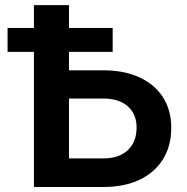

<svg xmlns="http://www.w3.org/2000/svg" viewBox="-20 -748 747 768"><path d="M207.5 -466.8H393.1Q476.6 -466.8 537.6 -438.7Q598.6 -410.6 631.8 -359.1Q665 -307.6 665 -236.8Q665 -164.1 631.8 -110.8Q598.6 -57.6 537.8 -28.8Q477.1 0 393.1 0H115.7V-727.5H255.9V-114.3H393.1Q455.6 -114.3 491 -147.2Q526.4 -180.2 526.4 -238.3Q526.4 -274.4 510.3 -300.3Q494.1 -326.2 464.4 -340.1Q434.6 -354 393.1 -354H207.5ZM10.3 -540.5V-636.2H430.7V-540.5Z"/></svg>

Font: Inter Cardless
Style: Bold
Weight: 700
Designer: Rasmus Andersson
Foundry: rsms
Version: Version 4.001;git-9221beed3